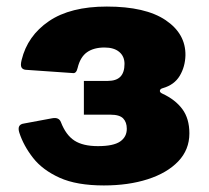

<svg xmlns="http://www.w3.org/2000/svg" viewBox="-20 -559 638 586"><path d="M297 7Q214 7 162 -16.5Q110 -40 81 -77Q52 -114 39 -154Q31 -179 53 -182L139 -198Q160 -202 166 -186Q181 -147 207 -130Q233 -113 279 -113Q326 -113 346.5 -127Q367 -141 367 -166Q367 -186 356 -197.5Q345 -209 317 -209H236V-312H308Q335 -312 347.5 -325Q360 -338 360 -364Q360 -387 344 -400.5Q328 -414 299 -414Q266 -414 245.5 -399.5Q225 -385 217 -352Q213 -334 202 -336L58 -346Q49 -347 45.5 -353.5Q42 -360 46 -376Q64 -450 129.5 -494.5Q195 -539 306 -539Q424 -539 485.5 -497.5Q547 -456 546 -390Q545 -355 528.5 -327.5Q512 -300 477 -290Q469 -288 468 -282.5Q467 -277 476 -273Q515 -255 536.5 -226Q558 -197 558 -152Q558 -102 524 -66.5Q490 -31 431 -12Q372 7 297 7Z"/></svg>

Font: Libre Franklin Black
Style: Regular
Weight: 900
Designer: Pablo Impallari, Rodrigo Fuenzalida, Nhung Nguyen
Foundry: Impallari Type
Version: Version 3.000